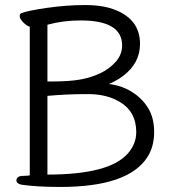

<svg xmlns="http://www.w3.org/2000/svg" viewBox="-20 -731 676 761"><path d="M319 -358Q245 -358 168 -351V-39Q414 -39 487 -123Q520 -161 520 -207Q520 -287 458 -325Q409 -356 338 -358ZM464 -551Q464 -650 300 -650Q230 -650 168 -633V-408H181Q256 -408 299.5 -416Q343 -424 379 -441.5Q415 -459 439.5 -487Q464 -515 464 -551ZM98 -36V-625Q85 -629 71.5 -643Q58 -657 58 -666.5Q58 -676 65 -679Q91 -689 167.5 -700Q244 -711 318 -711Q392 -711 441 -690Q535 -651 535 -557Q535 -481 468 -430Q439 -409 411 -398Q459 -393 500 -368.5Q541 -344 566 -304.5Q591 -265 591 -207.5Q591 -150 564 -108Q488 10 219 10Q126 10 65 1Q45 -3 45 -17Q45 -23 51 -28.5Q57 -34 73.5 -34Q90 -34 98 -36Z"/></svg>

Font: LXGW WenKai
Style: Regular
Weight: 400
Designer: LXGW / Fontworks Inc.
Foundry: LXGW / Fontworks Inc.
Version: Version 1.520; June 14, 2025